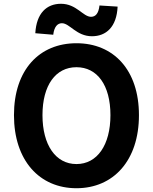

<svg xmlns="http://www.w3.org/2000/svg" viewBox="-20 -983 810 1017"><path d="M385 14C581 14 716 -133 716 -373C716 -613 581 -754 385 -754C189 -754 54 -614 54 -373C54 -133 189 14 385 14ZM385 -114C275 -114 205 -215 205 -373C205 -532 275 -627 385 -627C495 -627 565 -532 565 -373C565 -215 495 -114 385 -114ZM467 -791C542 -791 598 -840 603 -948L507 -954C502 -911 486 -894 462 -894C420 -894 385 -963 303 -963C227 -963 173 -913 167 -807L262 -799C267 -842 285 -860 308 -860C349 -860 385 -791 467 -791Z"/></svg>

Font: Noto Sans T Chinese Bold
Style: Bold
Weight: 700
Designer: Ryoko NISHIZUKA (kana & ideographs); Paul D. Hunt (Latin, Greek & Cyrillic); Wenlong ZHANG (bopomofo); Sandoll Communica
Foundry: Adobe Systems Incorporated
Version: Version 1.000;PS 1;hotconv 1.0.78;makeotf.lib2.5.61930